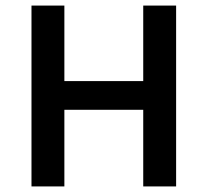

<svg xmlns="http://www.w3.org/2000/svg" viewBox="-20 -669 746 689"><path d="M93 0V-649H211V-378H494V-649H612V0H494V-275H211V0Z"/></svg>

Font: Karmilla
Style: Bold
Weight: 700
Designer: Jonathan Pinhorn
Version: Version 1.000